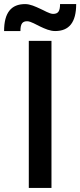

<svg xmlns="http://www.w3.org/2000/svg" viewBox="-76 -920 393 940"><path d="M65 0H176V-720H65ZM-56 -768H24C24 -804 34 -816 57 -816C75 -816 103 -798 121 -790C144 -779 169 -768 194 -768C262 -768 297 -810 297 -900H218C218 -864 208 -852 184 -852C166 -852 138 -870 121 -877C97 -888 72 -900 47 -900C-21 -900 -56 -858 -56 -768Z"/></svg>

Font: Aspekta 500
Style: Regular
Weight: 500
Designer: Ivo Dolenc
Version: Version 2.100